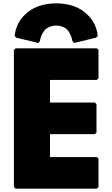

<svg xmlns="http://www.w3.org/2000/svg" viewBox="-20 -1121 672 1148"><path d="M219 -875V-876C223 -915 251 -945 251 -945C266 -957 286 -968 316 -968C345 -968 366 -958 381 -945C407 -916 413 -876 413 -876V-875L423 -864L555 -896L564 -906V-909C559 -955 540 -995 509 -1027L501 -1035C459 -1077 394 -1101 316 -1101C238 -1101 173 -1077 131 -1035L124 -1028C93 -997 73 -956 68 -909V-906L77 -896L209 -864ZM559 -832H73L63 -822V-3L73 7H559L569 -3V-172L559 -182H279V-319H547L557 -329V-498L547 -508H279V-643H559L569 -653V-822Z"/></svg>

Font: Hussar Woodtype
Style: Ultra
Weight: 900
Foundry: Cannot Into Space Fonts
Version: Version 1.07